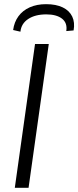

<svg xmlns="http://www.w3.org/2000/svg" viewBox="-20 -901 375 921"><path d="M214 -690 117 0H51L148 -690ZM78 -749 43 -757Q48 -795 68.5 -823Q89 -851 123 -866Q157 -881 201 -881Q249 -881 281 -865.5Q313 -850 326.5 -821.5Q340 -793 333 -755L298 -752Q304 -791 277.5 -811.5Q251 -832 202 -832Q149 -832 115.5 -810Q82 -788 78 -749Z"/></svg>

Font: Exo 2 Light
Style: Italic
Weight: 300
Italic angle: -8°
Designer: Natanael Gama
Foundry: Natanael Gama
Version: Version 2.010